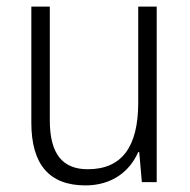

<svg xmlns="http://www.w3.org/2000/svg" viewBox="-20 -645 576 582"><path d="M455 -625H399V-334C399 -198 348 -132 246 -132C170 -132 131 -178 131 -280V-625H75V-273C75 -147 129 -83 239 -83C321 -83 374 -127 399 -184H402L410 -93H455Z"/></svg>

Font: Noto Sans Kannada UI SemiCondensed Light
Style: Regular
Weight: 300
Width: 4
Designer: Jelle Bosma - Monotype Design Team
Foundry: Monotype Imaging Inc.
Version: Version 2.005